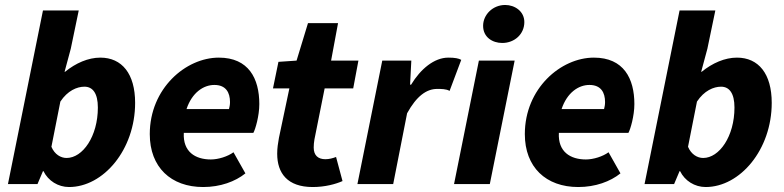

<svg xmlns="http://www.w3.org/2000/svg" viewBox="-20 -741 3158 773"><path d="M258 12C396 12 524 -138 524 -327C524 -444 471 -509 384 -509C335 -509 285 -487 242 -452H240L265 -545L297 -699H153L12 0H131L153 -52H155C174 -13 214 12 258 12ZM248 -105C225 -105 200 -119 187 -150L223 -332C252 -376 290 -392 320 -392C353 -392 374 -366 374 -308C374 -192 313 -105 248 -105Z M798 12C867 12 927 -10 968 -43L920 -128C897 -111 859 -99 829 -99C766 -99 716 -130 720 -206H1000C1008 -220 1024 -274 1024 -322C1024 -425 981 -509 861 -509C728 -509 583 -385 583 -201C583 -68 668 12 798 12ZM731 -302C753 -368 799 -399 843 -399C890 -399 906 -368 906 -330C906 -319 904 -310 902 -302Z M1239 12C1289 12 1332 0 1359 -12L1333 -109C1320 -104 1305 -100 1290 -100C1261 -100 1243 -115 1243 -147C1243 -158 1244 -168 1246 -180L1287 -385H1402L1423 -497H1313L1341 -648H1220L1174 -497L1101 -492L1079 -385H1145L1103 -186C1099 -164 1096 -144 1096 -122C1096 -44 1137 12 1239 12Z M1419 0H1563L1619 -285C1657 -354 1697 -383 1740 -383C1756 -383 1777 -383 1790 -375L1837 -500C1827 -506 1811 -509 1785 -509C1728 -509 1673 -463 1635 -400H1631L1636 -497H1519Z M1808 0H1952L2052 -497H1908ZM2002 -568C2052 -568 2091 -604 2091 -652C2091 -696 2052 -721 2014 -721C1964 -721 1925 -682 1925 -637C1925 -591 1963 -568 2002 -568Z M2308 12C2377 12 2437 -10 2478 -43L2430 -128C2407 -111 2369 -99 2339 -99C2276 -99 2226 -130 2230 -206H2510C2518 -220 2534 -274 2534 -322C2534 -425 2491 -509 2371 -509C2238 -509 2093 -385 2093 -201C2093 -68 2178 12 2308 12ZM2241 -302C2263 -368 2309 -399 2353 -399C2400 -399 2416 -368 2416 -330C2416 -319 2414 -310 2412 -302Z M2821 12C2959 12 3087 -138 3087 -327C3087 -444 3034 -509 2947 -509C2898 -509 2848 -487 2805 -452H2803L2828 -545L2860 -699H2716L2575 0H2694L2716 -52H2718C2737 -13 2777 12 2821 12ZM2811 -105C2788 -105 2763 -119 2750 -150L2786 -332C2815 -376 2853 -392 2883 -392C2916 -392 2937 -366 2937 -308C2937 -192 2876 -105 2811 -105Z"/></svg>

Font: Source Sans Pro
Style: Bold Italic
Weight: 700
Italic angle: -11°
Designer: Paul D. Hunt
Foundry: Adobe Systems Incorporated
Version: Version 3.006;hotconv 1.0.111;makeotfexe 2.5.65597